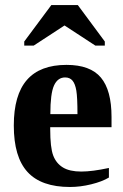

<svg xmlns="http://www.w3.org/2000/svg" viewBox="-20 -725 484 754"><path d="M241.2 -470.2Q334.5 -470.2 376.2 -420.4Q418 -370.6 418 -265.6V-225.6H177.2V-217.8Q177.2 -145 189 -114.3Q200.7 -83.5 227.1 -67.4Q253.4 -51.3 299.3 -51.3Q342.3 -51.3 407.7 -65.4V-27.8Q380.9 -11.7 338.1 -1.2Q295.4 9.3 254.9 9.3Q142.1 9.3 88.1 -49.6Q34.2 -108.4 34.2 -231.9Q34.2 -352.1 85.7 -411.1Q137.2 -470.2 241.2 -470.2ZM235.8 -420.9Q206.5 -420.9 192.1 -389.2Q177.7 -357.4 177.7 -276.9H284.2Q284.2 -342.3 279.8 -368.9Q275.4 -395.5 264.9 -408.2Q254.4 -420.9 235.8 -420.9ZM75.2 -545.9V-562L181.6 -705.1H285.6L391.6 -562V-545.9H354.5L233.4 -625L112.3 -545.9Z"/></svg>

Font: Liberation Serif
Style: Bold
Weight: 700
Designer: Steve Matteson
Foundry: Ascender Corporation
Version: Version 2.1.5